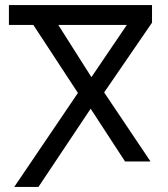

<svg xmlns="http://www.w3.org/2000/svg" viewBox="-20 -734 659 754"><path d="M286 -369 111 -636H15V-714H577V-645L389 -371L571 -100H471L336 -307L131 0H36ZM478 -636H209L339 -431Z"/></svg>

Font: Noto Sans Georgian
Style: Regular
Weight: 400
Designer: Monotype Design team
Foundry: Monotype Imaging Inc.
Version: Version 1.000